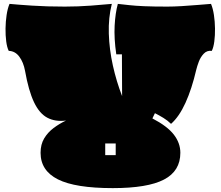

<svg xmlns="http://www.w3.org/2000/svg" viewBox="-20 -795 1136 989"><path d="M561 174Q368 174 278.5 129Q189 84 189 -8Q189 -51 207.5 -82Q226 -113 256 -135.5Q286 -158 320 -174Q265 -167 224 -188.5Q183 -210 155 -269Q127 -328 109 -430Q101 -474 79.5 -503Q58 -532 25 -533Q16 -551 12 -582Q8 -613 8.5 -648.5Q9 -684 14 -717.5Q19 -751 29 -775Q70 -771 145.5 -766Q221 -761 314 -761Q382 -761 448.5 -766Q515 -771 556 -775Q538 -704 540.5 -622Q543 -540 561.5 -457Q580 -374 609 -300L608 -515H579Q567 -597 570.5 -662.5Q574 -728 587 -775Q615 -772 646 -768.5Q677 -765 723.5 -763Q770 -761 842 -761Q874 -761 916 -763.5Q958 -766 999 -769.5Q1040 -773 1067 -775Q1077 -751 1082 -717.5Q1087 -684 1087.5 -648.5Q1088 -613 1084 -582Q1080 -551 1071 -533Q1046 -536 1029.5 -518.5Q1013 -501 1004 -477Q995 -453 991 -436Q968 -337 935.5 -265.5Q903 -194 861 -157Q844 -174 822 -187.5Q800 -201 778 -212L765 -185Q842 -145 875.5 -101.5Q909 -58 909 -8Q909 86 824.5 130Q740 174 561 174ZM522 4H576V-56H522Z"/></svg>

Font: Oi
Style: Regular
Weight: 400
Designer: Kostas Bartsokas, Mohamad Dakak
Foundry: Foundry5
Version: Version 4.000